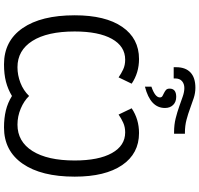

<svg xmlns="http://www.w3.org/2000/svg" viewBox="-39 -958 1005 968"><g transform="rotate(90 464.0 -473.5)"><path d="M653.8 -902.8V-848.1H646Q607.9 -848.1 575.9 -856.2Q543.9 -864.3 516.6 -874Q489.3 -883.8 466.1 -891.8Q442.9 -899.9 423.3 -899.9Q402.3 -899.9 388.7 -888.2Q375 -876.5 375 -853.5V-846.2H318.4V-858.9Q318.4 -905.8 344.7 -930.7Q371.1 -955.6 421.9 -955.6Q448.2 -955.6 473.6 -947.3Q499 -939 525.9 -929Q552.7 -918.9 583 -910.9Q613.3 -902.8 648.4 -902.8ZM318.4 -58.6Q358.4 -58.6 397 -73.5Q435.5 -88.4 463.4 -117.2Q488.3 -91.3 527.1 -75Q565.9 -58.6 607.9 -58.6Q693.4 -58.6 741 -134.3Q788.6 -210 788.6 -346.7Q788.6 -467.8 751.2 -534.7Q713.9 -601.6 647 -601.6Q620.1 -601.6 598.4 -591.8Q576.7 -582 557.1 -568.4L525.4 -634.3Q580.6 -671.4 650.4 -671.4Q753.9 -671.4 812 -586.2Q870.1 -501 870.1 -347.2Q870.1 -178.7 804.9 -84.7Q739.7 9.3 622.1 9.3Q575.2 9.3 536.6 0Q498 -9.3 463.4 -30.8Q429.2 -10.3 391.4 -0.5Q353.5 9.3 303.7 9.3Q186 9.3 121.3 -84.5Q56.6 -178.2 56.6 -347.2Q56.6 -502 115 -586.7Q173.3 -671.4 276.9 -671.4Q346.7 -671.4 401.4 -634.3L369.6 -568.4Q350.1 -582 328.9 -591.8Q307.6 -601.6 280.3 -601.6Q212.9 -601.6 175.5 -534.7Q138.2 -467.8 138.2 -346.7Q138.2 -209 185.8 -133.8Q233.4 -58.6 318.4 -58.6ZM523.9 -802.2Q523.9 -728.5 416.5 -701.2V-733.9Q470.7 -752.4 470.7 -776.4Q470.7 -785.6 463.6 -789.6Q456.5 -793.5 448.5 -797.4Q440.4 -801.3 433.3 -807.1Q426.3 -813 426.3 -825.7Q426.3 -858.9 467.8 -858.9Q493.2 -858.9 508.5 -843.5Q523.9 -828.1 523.9 -802.2Z"/></g></svg>

Font: Bpm'online Open Sans
Style: Regular
Weight: 400
Foundry: Ascender Corporation
Version: Version 1.10